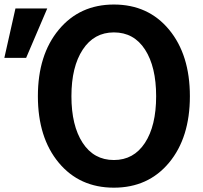

<svg xmlns="http://www.w3.org/2000/svg" viewBox="-41 -824 909 861"><path d="M-21.5 -564.5 28.3 -786.1H170.9L76.2 -564.5ZM128.9 -392.6Q128.9 -578.1 222.7 -690.9Q316.4 -803.7 469.7 -803.7Q624 -803.7 717.3 -690.9Q810.5 -578.1 810.5 -392.6Q810.5 -207 717.3 -94.7Q624 17.6 469.7 17.6Q315.4 17.6 222.2 -94.7Q128.9 -207 128.9 -392.6ZM279.3 -392.6Q279.3 -260.7 329.6 -183.6Q379.9 -106.4 469.7 -106.4Q558.6 -106.4 608.9 -183.1Q659.2 -259.8 659.2 -392.6Q659.2 -524.4 609.4 -601.6Q559.6 -678.7 469.7 -678.7Q380.9 -678.7 330.1 -601.6Q279.3 -524.4 279.3 -392.6Z"/></svg>

Font: Gothic A1 ExtraBold
Style: Regular
Weight: 800
Designer: HanYang I&C Co.,Ltd.
Foundry: HanYang I&C Co.,Ltd.
Version: Version 2.50